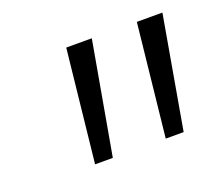

<svg xmlns="http://www.w3.org/2000/svg" viewBox="-58 -761 455 403"><g transform="rotate(-20 169.0 -559.5)"><path d="M94.2 -434.1 121.1 -685.1H178.2L133.8 -434.1ZM252 -434.1 278.8 -685.1H335.9L292 -434.1Z"/></g></svg>

Font: Fira Sans Compressed Light
Style: Italic
Weight: 300
Width: 3
Italic angle: -8°
Designer: Carrois Corporate & Edenspiekermann AG
Foundry: Carrois Corporate GbR & Edenspiekermann AG
Version: Version 4.203;PS 004.203;hotconv 1.0.88;makeotf.lib2.5.64775